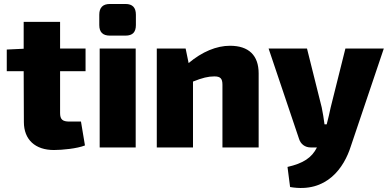

<svg xmlns="http://www.w3.org/2000/svg" viewBox="-20 -741 1952 965"><path d="M410 -383V-497H282V-631H99V-496L14 -492V-383H99L100 -128C100 -39 157 13 251 13C292 13 367 6 407 -10L387 -130H329C294 -130 282 -141 282 -173V-383Z M611 -721H532C497 -721 479 -703 479 -667V-615C479 -579 497 -562 532 -562H611C646 -562 663 -579 663 -615V-667C663 -703 646 -721 611 -721ZM662 -497H481V0H662Z M1136 -511C1068 -511 996 -481 928 -424L913 -497H768V0H950V-331C997 -350 1027 -357 1057 -357C1087 -357 1098 -347 1098 -315V0H1280V-372C1280 -463 1230 -511 1136 -511Z M1716 -497 1642 -201C1637 -178 1630 -145 1622 -116H1611C1607 -145 1603 -173 1597 -201L1523 -497H1330L1483 -43C1491 -17 1513 0 1541 0H1573C1547 52 1504 80 1425 98L1438 199C1624 231 1710 99 1743 -5L1909 -497Z"/></svg>

Font: Exo 2 Extra Bold
Style: Regular
Weight: 800
Designer: Natanael Gama
Version: Version 1.001;PS 001.001;hotconv 1.0.88;makeotf.lib2.5.64775